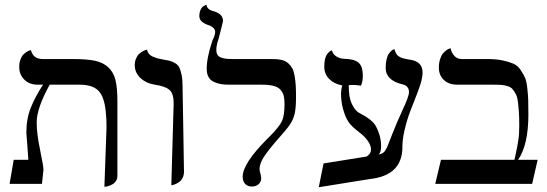

<svg xmlns="http://www.w3.org/2000/svg" viewBox="-20 -766 2281 800"><path d="M415 12.2 423.8 -233.9Q423.8 -270 421.9 -286.1Q417.5 -356.4 393.1 -384.8Q368.7 -413.1 312 -413.1H187Q132.8 -314.9 132.8 -255.9Q132.8 -242.2 133.8 -228.5Q134.8 -214.8 137 -199.2Q139.2 -183.6 140.6 -175Q142.1 -166.5 145.8 -148.2Q149.4 -129.9 149.9 -126Q161.1 -74.7 161.1 -58.1Q160.2 -48.8 158 -29.3Q155.8 -9.8 154.8 0H20L37.1 -100.1H98.1Q95.2 -146 94.2 -155.8Q93.3 -166 92.3 -179.7Q91.3 -193.4 90.6 -201.4Q89.8 -209.5 89.8 -211.9Q89.8 -271 107.9 -316.4Q126 -361.8 159.2 -413.1H137.2Q102.5 -413.1 81.3 -434.3Q60.1 -455.6 60.1 -486.8Q60.1 -504.4 65.2 -518.1Q70.3 -531.7 77.4 -538.8Q84.5 -545.9 91.6 -550.3Q98.6 -554.7 103.5 -555.7L108.9 -557.1Q118.2 -520 158.2 -520H284.2Q341.3 -520 375.2 -512.9Q409.2 -505.9 431.2 -485.6Q453.1 -465.3 461.2 -432.4Q469.2 -399.4 469.2 -344.2V-33.2Q469.2 -21.5 463.6 -12.5Q458 -3.4 450.2 1Q442.4 5.4 434.3 8.3Q426.3 11.2 420.9 11.7Z M693.8 5.9 703.6 -335.9Q703.6 -376.5 686 -391.6Q668.5 -406.7 625.5 -413.1Q588.4 -418.9 564.9 -441.4Q541.5 -463.9 541.5 -494.1Q541.5 -509.8 546.9 -522.2Q552.2 -534.7 559.6 -541.3Q566.9 -547.9 574.5 -552.2Q582 -556.6 587.4 -557.6L592.8 -559.1Q594.7 -548.8 601.1 -541.3Q607.4 -533.7 618.4 -529.3Q629.4 -524.9 636.2 -522.9Q643.1 -521 654.8 -519Q675.3 -515.6 685.3 -513.2Q695.3 -510.7 708.3 -503.7Q721.2 -496.6 726.8 -485.4Q732.4 -474.1 736.6 -454.3Q740.7 -434.6 740.7 -405.8Q741.2 -376.5 743.7 -228.3Q746.1 -80.1 746.6 -50.8Q746.6 -36.6 741.2 -25.6Q735.8 -14.6 728 -8.8Q720.2 -2.9 712.4 0.5Q704.6 3.9 699.2 4.9Z M881.3 -558.1Q881.3 -535.2 897.7 -527.6Q914.1 -520 946.3 -520H1105.5H1116.2Q1138.2 -520 1154.1 -516.1Q1169.9 -512.2 1180.7 -502.7Q1191.4 -493.2 1197.8 -481.4Q1204.1 -469.7 1207.5 -450.2Q1210.9 -430.7 1212.2 -410.9Q1213.4 -391.1 1213.4 -360.8Q1213.4 -315.4 1207.5 -291.3Q1201.7 -267.1 1187.5 -246.3Q1173.3 -225.6 1134.3 -182.1Q1096.2 -138.2 1078.9 -111.3Q1061.5 -84.5 1061.5 -61Q1061.5 -51.8 1065.4 -42Q1065.4 -41.5 1066.9 -34.9Q1068.4 -28.3 1068.4 -24.9Q1068.4 -7.8 1057.4 1.7Q1046.4 11.2 1029.3 11.2Q1012.2 11.2 1001.7 0.5Q991.2 -10.3 991.2 -29.8Q991.2 -85 1094.2 -188L1107.4 -201.2Q1144.5 -239.3 1155 -262Q1165.5 -284.7 1165.5 -332Q1165.5 -352.5 1162.4 -365.7Q1159.2 -378.9 1149.9 -390.6Q1140.6 -402.3 1121.3 -407.7Q1102.1 -413.1 1072.3 -413.1H935.5Q916 -413.1 901.1 -415.5Q886.2 -418 871.6 -424.6Q856.9 -431.2 849.1 -444.8Q841.3 -458.5 841.3 -479Q841.3 -526.4 865.2 -597.2Q876.5 -619.6 876.5 -632.8Q876.5 -649.4 854.5 -659.2Q810.5 -672.9 810.5 -698.2Q810.5 -710.9 813.7 -720.2Q816.9 -729.5 821 -734.1Q825.2 -738.8 829.6 -741.5Q834 -744.1 837.4 -745.1L840.3 -746.1Q842.3 -726.1 870.1 -719.2Q909.2 -708.5 909.2 -678.2Q909.2 -675.8 900.6 -642.3Q892.1 -608.9 890.1 -602.1Q881.3 -576.7 881.3 -558.1Z M1557.1 -122.1Q1571.8 -125 1579.1 -131.6Q1586.4 -138.2 1593.8 -154.8Q1594.7 -157.2 1614.5 -207.5Q1634.3 -257.8 1656.7 -306.2Q1684.1 -363.8 1684.1 -381.8Q1684.1 -407.7 1658.7 -414.1Q1586.9 -430.7 1586.9 -482.9Q1586.9 -503.4 1590.8 -519Q1594.7 -534.7 1600.1 -542.2Q1605.5 -549.8 1610.8 -554.4Q1616.2 -559.1 1620.1 -560.1L1624 -561Q1627.9 -543 1637.9 -533.9Q1647.9 -524.9 1672.9 -520Q1680.2 -518.6 1689 -517.1Q1740.7 -509.8 1740.7 -463.9Q1740.7 -458.5 1740.2 -453.1Q1739.7 -447.8 1738.3 -441.2Q1736.8 -434.6 1735.8 -429.4Q1734.9 -424.3 1732.2 -416.3Q1729.5 -408.2 1728 -403.6Q1726.6 -398.9 1722.9 -389.2Q1719.2 -379.4 1717.8 -375.5Q1716.3 -371.6 1711.9 -360.4Q1707.5 -349.1 1706.1 -345.2Q1690.9 -307.6 1682.4 -283.4Q1673.8 -259.3 1665.3 -222.2Q1656.7 -185.1 1656.7 -153.8Q1656.7 -34.7 1521 -20Q1485.4 -14.2 1414.3 -2.9Q1343.3 8.3 1308.1 14.2L1328.1 -85L1507.8 -113.8Q1525.9 -125.5 1525.9 -143.1Q1525.9 -159.7 1512.7 -178.7Q1499.5 -197.8 1478 -213.9Q1470.2 -219.7 1467.8 -222.2Q1444.3 -240.2 1431.9 -258.3Q1419.4 -276.4 1411.1 -306.2Q1410.6 -307.1 1409.9 -310.1Q1409.2 -313 1408.7 -314Q1400.9 -344.2 1400.9 -377Q1400.9 -389.6 1405.8 -410.2Q1372.6 -416 1351.8 -436.8Q1331.1 -457.5 1331.1 -488.8Q1331.1 -506.3 1334.2 -519.5Q1337.4 -532.7 1342.3 -539.3Q1347.2 -545.9 1351.8 -550Q1356.4 -554.2 1359.9 -555.2L1362.8 -556.2Q1371.6 -525.9 1411.1 -521Q1452.6 -521 1472.2 -506.3Q1491.7 -491.7 1491.7 -450.2Q1491.7 -424.8 1483.9 -409.2Q1462.9 -412.1 1449.7 -412.1Q1439 -412.1 1433.1 -411.1Q1433.1 -388.7 1436 -366.2Q1438 -360.4 1438 -356.9Q1442.4 -337.4 1453.6 -319.3Q1464.8 -301.3 1478 -294.9Q1526.4 -270.5 1543.9 -244.1Q1567.9 -201.7 1567.9 -157.2Q1567.9 -129.9 1557.1 -122.1Z M2011.2 -520Q2046.9 -520 2073.5 -514.4Q2100.1 -508.8 2118.4 -501Q2136.7 -493.2 2148.7 -475.3Q2160.6 -457.5 2167.2 -443.1Q2173.8 -428.7 2177 -399.4Q2180.2 -370.1 2180.9 -349.4Q2181.6 -328.6 2181.6 -289.1Q2181.6 -162.1 2138.7 -100.1H2220.2L2197.3 0H1793.5L1817.4 -100.1H2123.5Q2124.5 -105.5 2128.7 -124Q2132.8 -142.6 2134.5 -151.6Q2136.2 -160.6 2138.9 -177Q2141.6 -193.4 2142.6 -209.5Q2143.6 -225.6 2143.6 -243.2Q2143.6 -277.3 2141.8 -301.8Q2140.1 -326.2 2137.5 -345Q2134.8 -363.8 2128.4 -375.5Q2122.1 -387.2 2115.2 -395Q2108.4 -402.8 2096.2 -406.7Q2084 -410.6 2071.8 -411.9Q2059.6 -413.1 2040.5 -413.1H1886.2Q1850.1 -413.1 1829.3 -432.9Q1808.6 -452.6 1808.6 -483.9Q1808.6 -503.9 1813.7 -519.8Q1818.8 -535.6 1825.9 -543.7Q1833 -551.8 1840.1 -556.9Q1847.2 -562 1852.5 -563.5L1857.4 -564.9Q1861.3 -545.9 1873.3 -533Q1885.3 -520 1904.3 -520Z"/></svg>

Font: Common Serif
Style: Regular
Weight: 400
Designer: Philipp H. Poll, Khaled Hosny
Foundry: Stefan Peev, Context Ltd.
Version: Version 1.026